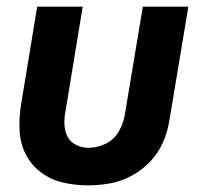

<svg xmlns="http://www.w3.org/2000/svg" viewBox="-20 -550 616 578"><path d="M245 8Q278 8 311.5 2Q345 -4 376.5 -21Q408 -38 432.5 -64Q457 -90 471 -122.5Q485 -155 490 -188L547 -530H410L356 -206Q352 -180 338 -155Q324 -130 298.5 -117.5Q273 -105 247 -105Q227 -105 209.5 -113.5Q192 -122 183.5 -138.5Q175 -155 174 -174.5Q173 -194 177 -214L229 -530H92L43 -233Q37 -194 39 -156Q41 -118 57.5 -85.5Q74 -53 103.5 -31Q133 -9 169.5 -0.5Q206 8 245 8Z"/></svg>

Font: Iosevka Sparkle XBdObl
Style: Regular
Weight: 800
Italic angle: -9°
Designer: Belleve Invis
Foundry: Belleve Invis
Version: Version 4.5.0; ttfautohint (v1.8.3)